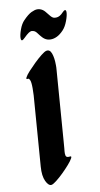

<svg xmlns="http://www.w3.org/2000/svg" viewBox="-102 -982 534 1026"><g transform="rotate(-10 165.0 -468.5)"><path d="M187 -710Q207 -715 216 -690Q225 -665 225 -627Q225 -621 225 -614Q225 -607 224 -600L195 -218Q194 -196 192 -180Q190 -164 190 -153Q190 -140 195 -135Q200 -130 214 -132Q225 -134 218.5 -121.5Q212 -109 195 -89.5Q178 -70 157.5 -50Q137 -30 119 -16Q101 -2 92 0Q75 3 61 -26.5Q47 -56 51 -106L80 -488L81 -526Q81 -560 75.5 -571Q70 -582 65 -580Q53 -577 59 -589Q65 -601 82 -619.5Q99 -638 119.5 -658Q140 -678 159 -693Q178 -708 187 -710ZM292 -802Q274 -783 256.5 -774.5Q239 -766 222 -766Q212 -766 203 -769Q189 -774 178 -786Q167 -798 158 -810.5Q149 -823 139 -826Q133 -828 129 -828Q122 -828 112 -821.5Q102 -815 85 -798Q75 -788 70 -788Q64 -788 64 -801Q64 -818 74.5 -847Q85 -876 101 -892Q127 -919 146 -928Q165 -937 178 -937Q188 -937 195 -934Q209 -929 219.5 -916.5Q230 -904 239.5 -892Q249 -880 259 -877Q262 -876 270 -876Q281 -876 291 -882Q301 -888 310 -898Q318 -907 324 -907Q330 -907 330 -895Q330 -878 319 -848.5Q308 -819 292 -802Z"/></g></svg>

Font: Ga Maamli
Style: Regular
Weight: 400
Designer: Afotey Clement Nii Odai, Ama Asantewa Diaka, David Abbey-Thompson
Foundry: Sorkin Type Co.
Version: Version 1.000; ttfautohint (v1.8.4.7-5d5b)